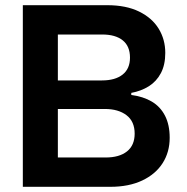

<svg xmlns="http://www.w3.org/2000/svg" viewBox="-20 -720 719 740"><path d="M481 -498Q481 -542 453 -564.5Q425 -587 374 -587H203V-410H373Q424 -410 452.5 -432.5Q481 -455 481 -498ZM68 0V-700H393Q466 -700 516 -675.5Q566 -651 591.5 -609.5Q617 -568 617 -516Q617 -470 600 -438Q583 -406 553.5 -387.5Q524 -369 486 -362V-354Q532 -348 565 -328.5Q598 -309 616 -274Q634 -239 634 -189Q634 -134 607 -91.5Q580 -49 528.5 -24.5Q477 0 405 0ZM203 -113H387Q440 -113 469.5 -136.5Q499 -160 499 -205Q499 -252 467.5 -276Q436 -300 384 -300H203Z"/></svg>

Font: Albert Sans
Style: Bold
Weight: 700
Designer: Andreas Rasmussen
Foundry: a.Foundry
Version: Version 1.025